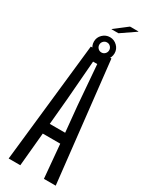

<svg xmlns="http://www.w3.org/2000/svg" viewBox="-257 -1064 874 1113"><g transform="rotate(30 180.5 -507.0)"><path d="M26 0 114 -800H252L341 0H262L242 -224H125L104 0ZM132 -293H235L218 -468L197 -731H169L148 -468ZM184 -766Q156 -766 135.5 -786Q115 -806 115 -835Q115 -863 135.5 -883Q156 -903 184 -903Q212 -903 232.5 -883Q253 -863 253 -835Q253 -806 232.5 -786Q212 -766 184 -766ZM151 -835Q151 -821 160.5 -811Q170 -801 184 -801Q198 -801 207.5 -811Q217 -821 217 -835Q217 -848 207.5 -858Q198 -868 184 -868Q170 -868 160.5 -858Q151 -848 151 -835ZM168 -947V-949L253 -1014H309V-1012L214 -947Z"/></g></svg>

Font: Big Shoulders Display Medium
Style: Regular
Weight: 500
Designer: Patric King
Foundry: XO Type Co
Version: Version 1.000; ttfautohint (v1.8.2)